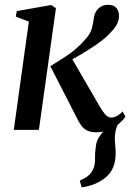

<svg xmlns="http://www.w3.org/2000/svg" viewBox="-20 -556 560 822"><path d="M329.5 246 321.5 217Q344 207.5 357.2 196.8Q370.5 186 378 169.5Q387.5 151 386.8 125Q386 99 390 73.5Q392.5 44.5 408.5 24.5Q424.5 4.5 435.5 -10.5L499.5 -46.5Q483 -26.5 477 -3.5Q471 19.5 471.5 42Q472 55.5 473.8 71.8Q475.5 88 475 103Q475 135 463.8 162Q452.5 189 425.5 209Q406.5 223 383.8 232.2Q361 241.5 329.5 246ZM39 0 103.5 -463.5 47.5 -485 52 -508.5 199 -534.5 219.5 -521 146.5 0ZM391 10.5Q369.5 10.5 354.2 3.2Q339 -4 328 -18.5Q317 -33 307 -55L195.5 -272.5Q229.5 -293.5 257 -311.5Q284.5 -329.5 306.2 -348.2Q328 -367 345.5 -388Q366.5 -410 373 -434.2Q379.5 -458.5 381.5 -476.5Q384 -496.5 392.8 -509.5Q401.5 -522.5 414.5 -529Q427.5 -535.5 441.5 -535.5Q467 -535.5 478.2 -522Q489.5 -508.5 489.5 -489Q490 -469.5 480 -451.2Q470 -433 453.5 -417Q438.5 -399.5 413.2 -380.2Q388 -361 358.5 -342.5Q329 -324 300.8 -308.2Q272.5 -292.5 250 -281.5L282 -315.5L405.5 -102.5Q418 -80.5 430.2 -66.5Q442.5 -52.5 456.5 -52.5Q466.5 -52.5 478.8 -58.5Q491 -64.5 505 -79L517 -56.5Q507.5 -42 489.5 -26.5Q471.5 -11 446.5 -0.2Q421.5 10.5 391 10.5Z"/></svg>

Font: Merriweather 96pt Medium
Style: Italic
Weight: 500
Italic angle: -7.8°
Version: Version 2.101